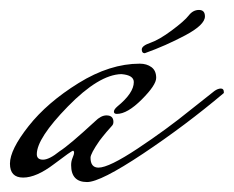

<svg xmlns="http://www.w3.org/2000/svg" viewBox="-20 -349 470 386"><path d="M215 -120Q209 -120 209 -124.5Q209 -129 216 -135Q249 -162 249 -184Q249 -198 224 -200Q179 -199 116.5 -135Q54 -71 54 -39Q54 -28 66.5 -28Q79 -28 100 -45Q119 -57 171 -105Q183 -117 194 -117Q208 -117 208 -104Q208 -99 205 -96Q202 -93 194 -83.5Q186 -74 180 -66Q162 -40 162 -32Q162 -12 178 -12Q199 -12 257 -50.5Q315 -89 363 -128L411 -166Q418 -171 424 -171Q430 -171 430 -164V-162Q353 -97 267.5 -40Q182 17 155 17Q123 17 123 -17Q123 -25 126 -32Q129 -39 129 -42Q129 -45 127 -46Q124 -46 88.5 -19Q53 8 26.5 8Q0 8 0 -20Q0 -48 37.5 -95.5Q75 -143 138 -182Q201 -221 261 -221Q275 -221 284.5 -214Q294 -207 294 -192.5Q294 -178 265 -149Q236 -120 215 -120ZM392 -316Q392 -299 352.5 -278Q313 -257 271 -242Q265 -242 265 -249.5Q265 -257 282.5 -263Q300 -269 325.5 -288Q351 -307 359.5 -318Q368 -329 380 -329Q392 -329 392 -316Z"/></svg>

Font: Mrs Saint Delafield
Style: Regular
Weight: 400
Designer: Alejandro Paul
Foundry: Alejandro Paul
Version: Version 1.000